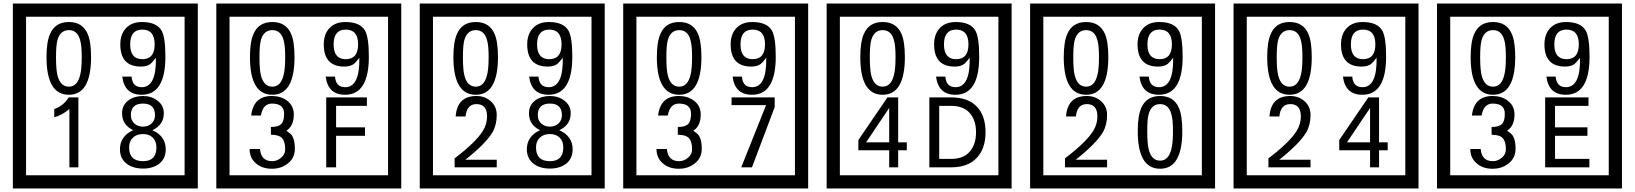

<svg xmlns="http://www.w3.org/2000/svg" viewBox="-20 -980 9280 1090"><path d="M1103 90H53V-960H1103ZM1028 15V-885H128V15ZM497 -656Q497 -442 371 -442Q244 -442 244 -656Q244 -744 265 -789Q294 -855 371 -855Q448 -855 477 -789Q497 -745 497 -656ZM444 -656Q444 -723 435 -752Q420 -809 371 -809Q322 -809 306 -752Q298 -723 298 -656Q298 -587 306 -553Q322 -488 371 -488Q419 -488 435 -554Q444 -587 444 -656ZM919 -658Q919 -442 784 -442Q687 -442 674 -545H727Q731 -485 785 -485Q868 -485 865 -652Q844 -625 834 -617Q814 -602 780 -602Q663 -602 663 -728Q663 -786 695.5 -820.5Q728 -855 786 -855Q870 -855 898 -805Q919 -766 919 -658ZM858 -728Q858 -812 788 -812Q719 -812 719 -728Q719 -644 788 -644Q858 -644 858 -728ZM425 -30H374V-361Q328 -323 288 -315V-361Q339 -378 370 -427H425ZM921 -132Q921 -79 882 -49Q846 -23 792 -23Q737 -23 701 -49Q661 -79 661 -132Q661 -207 736 -241Q673 -271 673 -337Q673 -384 710 -411Q744 -435 792 -435Q839 -435 872 -410Q910 -383 910 -337Q910 -271 845 -241Q921 -207 921 -132ZM860 -326Q860 -392 792 -392Q723 -392 723 -326Q723 -297 742.5 -279Q762 -261 792 -261Q821 -261 840.5 -279Q860 -297 860 -326ZM868 -143Q868 -178 847.5 -198.5Q827 -219 792 -219Q756 -219 734.5 -198.5Q713 -178 713 -143Q713 -65 792 -65Q868 -65 868 -143Z M2258 90H1208V-960H2258ZM2183 15V-885H1283V15ZM1652 -656Q1652 -442 1526 -442Q1399 -442 1399 -656Q1399 -744 1420 -789Q1449 -855 1526 -855Q1603 -855 1632 -789Q1652 -745 1652 -656ZM1599 -656Q1599 -723 1590 -752Q1575 -809 1526 -809Q1477 -809 1461 -752Q1453 -723 1453 -656Q1453 -587 1461 -553Q1477 -488 1526 -488Q1574 -488 1590 -554Q1599 -587 1599 -656ZM2074 -658Q2074 -442 1939 -442Q1842 -442 1829 -545H1882Q1886 -485 1940 -485Q2023 -485 2020 -652Q1999 -625 1989 -617Q1969 -602 1935 -602Q1818 -602 1818 -728Q1818 -786 1850.5 -820.5Q1883 -855 1941 -855Q2025 -855 2053 -805Q2074 -766 2074 -658ZM2013 -728Q2013 -812 1943 -812Q1874 -812 1874 -728Q1874 -644 1943 -644Q2013 -644 2013 -728ZM1654 -136Q1654 -84 1615.5 -53Q1577 -22 1524 -22Q1469 -22 1435 -51Q1397 -82 1397 -134H1456Q1462 -65 1525 -65Q1553 -65 1576 -84.5Q1599 -104 1599 -132Q1599 -177 1581 -196Q1563 -215 1518 -215V-259Q1560 -259 1576.5 -276Q1593 -293 1593 -334Q1593 -392 1524 -392Q1473 -392 1461 -324H1406Q1419 -435 1523 -435Q1574 -435 1609 -409Q1648 -380 1648 -330Q1648 -265 1606 -238Q1630 -222 1638 -210Q1654 -185 1654 -136ZM2063 -379H1888V-257H2052V-209H1888V-30H1832V-427H2063Z M3413 90H2363V-960H3413ZM3338 15V-885H2438V15ZM2807 -656Q2807 -442 2681 -442Q2554 -442 2554 -656Q2554 -744 2575 -789Q2604 -855 2681 -855Q2758 -855 2787 -789Q2807 -745 2807 -656ZM2754 -656Q2754 -723 2745 -752Q2730 -809 2681 -809Q2632 -809 2616 -752Q2608 -723 2608 -656Q2608 -587 2616 -553Q2632 -488 2681 -488Q2729 -488 2745 -554Q2754 -587 2754 -656ZM3229 -658Q3229 -442 3094 -442Q2997 -442 2984 -545H3037Q3041 -485 3095 -485Q3178 -485 3175 -652Q3154 -625 3144 -617Q3124 -602 3090 -602Q2973 -602 2973 -728Q2973 -786 3005.5 -820.5Q3038 -855 3096 -855Q3180 -855 3208 -805Q3229 -766 3229 -658ZM3168 -728Q3168 -812 3098 -812Q3029 -812 3029 -728Q3029 -644 3098 -644Q3168 -644 3168 -728ZM2800 -30H2561V-81Q2682 -173 2722 -238Q2745 -276 2745 -319Q2745 -389 2685 -389Q2630 -389 2623 -319H2567Q2575 -435 2685 -435Q2733 -435 2766.5 -405Q2800 -375 2800 -327Q2800 -271 2776 -229Q2738 -165 2622 -73H2800ZM3231 -132Q3231 -79 3192 -49Q3156 -23 3102 -23Q3047 -23 3011 -49Q2971 -79 2971 -132Q2971 -207 3046 -241Q2983 -271 2983 -337Q2983 -384 3020 -411Q3054 -435 3102 -435Q3149 -435 3182 -410Q3220 -383 3220 -337Q3220 -271 3155 -241Q3231 -207 3231 -132ZM3170 -326Q3170 -392 3102 -392Q3033 -392 3033 -326Q3033 -297 3052.5 -279Q3072 -261 3102 -261Q3131 -261 3150.5 -279Q3170 -297 3170 -326ZM3178 -143Q3178 -178 3157.5 -198.5Q3137 -219 3102 -219Q3066 -219 3044.5 -198.5Q3023 -178 3023 -143Q3023 -65 3102 -65Q3178 -65 3178 -143Z M4568 90H3518V-960H4568ZM4493 15V-885H3593V15ZM3962 -656Q3962 -442 3836 -442Q3709 -442 3709 -656Q3709 -744 3730 -789Q3759 -855 3836 -855Q3913 -855 3942 -789Q3962 -745 3962 -656ZM3909 -656Q3909 -723 3900 -752Q3885 -809 3836 -809Q3787 -809 3771 -752Q3763 -723 3763 -656Q3763 -587 3771 -553Q3787 -488 3836 -488Q3884 -488 3900 -554Q3909 -587 3909 -656ZM4384 -658Q4384 -442 4249 -442Q4152 -442 4139 -545H4192Q4196 -485 4250 -485Q4333 -485 4330 -652Q4309 -625 4299 -617Q4279 -602 4245 -602Q4128 -602 4128 -728Q4128 -786 4160.5 -820.5Q4193 -855 4251 -855Q4335 -855 4363 -805Q4384 -766 4384 -658ZM4323 -728Q4323 -812 4253 -812Q4184 -812 4184 -728Q4184 -644 4253 -644Q4323 -644 4323 -728ZM3964 -136Q3964 -84 3925.5 -53Q3887 -22 3834 -22Q3779 -22 3745 -51Q3707 -82 3707 -134H3766Q3772 -65 3835 -65Q3863 -65 3886 -84.5Q3909 -104 3909 -132Q3909 -177 3891 -196Q3873 -215 3828 -215V-259Q3870 -259 3886.5 -276Q3903 -293 3903 -334Q3903 -392 3834 -392Q3783 -392 3771 -324H3716Q3729 -435 3833 -435Q3884 -435 3919 -409Q3958 -380 3958 -330Q3958 -265 3916 -238Q3940 -222 3948 -210Q3964 -185 3964 -136ZM4378 -372 4249 -30H4188L4329 -383H4133V-427H4378Z M5723 90H4673V-960H5723ZM5648 15V-885H4748V15ZM5117 -656Q5117 -442 4991 -442Q4864 -442 4864 -656Q4864 -744 4885 -789Q4914 -855 4991 -855Q5068 -855 5097 -789Q5117 -745 5117 -656ZM5064 -656Q5064 -723 5055 -752Q5040 -809 4991 -809Q4942 -809 4926 -752Q4918 -723 4918 -656Q4918 -587 4926 -553Q4942 -488 4991 -488Q5039 -488 5055 -554Q5064 -587 5064 -656ZM5539 -658Q5539 -442 5404 -442Q5307 -442 5294 -545H5347Q5351 -485 5405 -485Q5488 -485 5485 -652Q5464 -625 5454 -617Q5434 -602 5400 -602Q5283 -602 5283 -728Q5283 -786 5315.5 -820.5Q5348 -855 5406 -855Q5490 -855 5518 -805Q5539 -766 5539 -658ZM5478 -728Q5478 -812 5408 -812Q5339 -812 5339 -728Q5339 -644 5408 -644Q5478 -644 5478 -728ZM5128 -127H5079V-30H5028V-127H4853V-185L5018 -427H5079V-172H5128ZM5028 -172V-367L4897 -172ZM5575 -229Q5575 -136 5524.5 -83Q5474 -30 5380 -30H5256V-427H5380Q5475 -427 5525 -375.5Q5575 -324 5575 -229ZM5521 -229Q5521 -298 5485 -338.5Q5449 -379 5381 -379H5312V-78H5381Q5449 -78 5485 -119Q5521 -160 5521 -229Z M6878 90H5828V-960H6878ZM6803 15V-885H5903V15ZM6272 -656Q6272 -442 6146 -442Q6019 -442 6019 -656Q6019 -744 6040 -789Q6069 -855 6146 -855Q6223 -855 6252 -789Q6272 -745 6272 -656ZM6219 -656Q6219 -723 6210 -752Q6195 -809 6146 -809Q6097 -809 6081 -752Q6073 -723 6073 -656Q6073 -587 6081 -553Q6097 -488 6146 -488Q6194 -488 6210 -554Q6219 -587 6219 -656ZM6694 -658Q6694 -442 6559 -442Q6462 -442 6449 -545H6502Q6506 -485 6560 -485Q6643 -485 6640 -652Q6619 -625 6609 -617Q6589 -602 6555 -602Q6438 -602 6438 -728Q6438 -786 6470.5 -820.5Q6503 -855 6561 -855Q6645 -855 6673 -805Q6694 -766 6694 -658ZM6633 -728Q6633 -812 6563 -812Q6494 -812 6494 -728Q6494 -644 6563 -644Q6633 -644 6633 -728ZM6265 -30H6026V-81Q6147 -173 6187 -238Q6210 -276 6210 -319Q6210 -389 6150 -389Q6095 -389 6088 -319H6032Q6040 -435 6150 -435Q6198 -435 6231.5 -405Q6265 -375 6265 -327Q6265 -271 6241 -229Q6203 -165 6087 -73H6265ZM6692 -236Q6692 -22 6566 -22Q6439 -22 6439 -236Q6439 -324 6460 -369Q6489 -435 6566 -435Q6643 -435 6672 -369Q6692 -325 6692 -236ZM6639 -236Q6639 -303 6630 -332Q6615 -389 6566 -389Q6517 -389 6501 -332Q6493 -303 6493 -236Q6493 -167 6501 -133Q6517 -68 6566 -68Q6614 -68 6630 -134Q6639 -167 6639 -236Z M8033 90H6983V-960H8033ZM7958 15V-885H7058V15ZM7427 -656Q7427 -442 7301 -442Q7174 -442 7174 -656Q7174 -744 7195 -789Q7224 -855 7301 -855Q7378 -855 7407 -789Q7427 -745 7427 -656ZM7374 -656Q7374 -723 7365 -752Q7350 -809 7301 -809Q7252 -809 7236 -752Q7228 -723 7228 -656Q7228 -587 7236 -553Q7252 -488 7301 -488Q7349 -488 7365 -554Q7374 -587 7374 -656ZM7849 -658Q7849 -442 7714 -442Q7617 -442 7604 -545H7657Q7661 -485 7715 -485Q7798 -485 7795 -652Q7774 -625 7764 -617Q7744 -602 7710 -602Q7593 -602 7593 -728Q7593 -786 7625.5 -820.5Q7658 -855 7716 -855Q7800 -855 7828 -805Q7849 -766 7849 -658ZM7788 -728Q7788 -812 7718 -812Q7649 -812 7649 -728Q7649 -644 7718 -644Q7788 -644 7788 -728ZM7420 -30H7181V-81Q7302 -173 7342 -238Q7365 -276 7365 -319Q7365 -389 7305 -389Q7250 -389 7243 -319H7187Q7195 -435 7305 -435Q7353 -435 7386.5 -405Q7420 -375 7420 -327Q7420 -271 7396 -229Q7358 -165 7242 -73H7420ZM7858 -127H7809V-30H7758V-127H7583V-185L7748 -427H7809V-172H7858ZM7758 -172V-367L7627 -172Z M9188 90H8138V-960H9188ZM9113 15V-885H8213V15ZM8582 -656Q8582 -442 8456 -442Q8329 -442 8329 -656Q8329 -744 8350 -789Q8379 -855 8456 -855Q8533 -855 8562 -789Q8582 -745 8582 -656ZM8529 -656Q8529 -723 8520 -752Q8505 -809 8456 -809Q8407 -809 8391 -752Q8383 -723 8383 -656Q8383 -587 8391 -553Q8407 -488 8456 -488Q8504 -488 8520 -554Q8529 -587 8529 -656ZM9004 -658Q9004 -442 8869 -442Q8772 -442 8759 -545H8812Q8816 -485 8870 -485Q8953 -485 8950 -652Q8929 -625 8919 -617Q8899 -602 8865 -602Q8748 -602 8748 -728Q8748 -786 8780.5 -820.5Q8813 -855 8871 -855Q8955 -855 8983 -805Q9004 -766 9004 -658ZM8943 -728Q8943 -812 8873 -812Q8804 -812 8804 -728Q8804 -644 8873 -644Q8943 -644 8943 -728ZM8584 -136Q8584 -84 8545.5 -53Q8507 -22 8454 -22Q8399 -22 8365 -51Q8327 -82 8327 -134H8386Q8392 -65 8455 -65Q8483 -65 8506 -84.5Q8529 -104 8529 -132Q8529 -177 8511 -196Q8493 -215 8448 -215V-259Q8490 -259 8506.5 -276Q8523 -293 8523 -334Q8523 -392 8454 -392Q8403 -392 8391 -324H8336Q8349 -435 8453 -435Q8504 -435 8539 -409Q8578 -380 8578 -330Q8578 -265 8536 -238Q8560 -222 8568 -210Q8584 -185 8584 -136ZM9003 -30H8752V-427H8998V-379H8808V-257H8992V-209H8808V-78H9003Z"/></svg>

Font: Unicode BMP Fallback SIL
Style: Regular
Weight: 400
Foundry: NRSI, SIL International
Version: Version 5.1 Based on Unicode 5.1